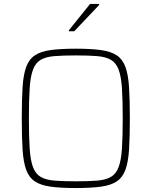

<svg xmlns="http://www.w3.org/2000/svg" viewBox="-20 -942 766 970"><path d="M363 8Q286 8 235.5 1Q185 -6 155.5 -26Q126 -46 112 -85Q98 -124 94 -187Q90 -250 90 -344Q90 -438 94 -501Q98 -564 112 -603Q126 -642 155.5 -662Q185 -682 235.5 -689Q286 -696 363 -696Q440 -696 490.5 -689Q541 -682 570.5 -662Q600 -642 614 -603Q628 -564 632 -501Q636 -438 636 -344Q636 -250 632 -187Q628 -124 614 -85Q600 -46 570.5 -26Q541 -6 490.5 1Q440 8 363 8ZM363 -26Q428 -26 471 -29.5Q514 -33 540 -48Q566 -63 579 -97Q592 -131 596 -190.5Q600 -250 600 -344Q600 -438 596 -497.5Q592 -557 579 -591Q566 -625 540 -640Q514 -655 471 -658.5Q428 -662 363 -662Q298 -662 255 -658.5Q212 -655 186 -640Q160 -625 147 -591Q134 -557 130 -497.5Q126 -438 126 -344Q126 -250 130 -190.5Q134 -131 147 -97Q160 -63 186 -48Q212 -33 255 -29.5Q298 -26 363 -26ZM328 -784V-789L435 -922H481V-917L355 -784Z"/></svg>

Font: Saira Thin
Style: Regular
Weight: 100
Designer: Hector Gatti with collaboration of the Omnibus-Type team
Foundry: Omnibus-Type
Version: Version 1.101